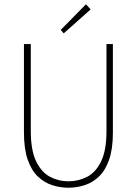

<svg xmlns="http://www.w3.org/2000/svg" viewBox="-20 -866 640 898"><path d="M300 12Q261 12 224 0Q187 -12 157 -40.5Q127 -69 109.5 -119.5Q92 -170 92 -246V-660H124V-254Q124 -163 149 -111.5Q174 -60 214 -39Q254 -18 300 -18Q347 -18 387.5 -39Q428 -60 453 -111.5Q478 -163 478 -254V-660H508V-246Q508 -170 490.5 -119.5Q473 -69 443 -40.5Q413 -12 376 0Q339 12 300 12ZM278 -710 264 -726 382 -846 404 -822Z"/></svg>

Font: Source Code Pro ExtraLight ExtraLight
Style: Regular
Weight: 250
Monospace: yes
Version: Version 1.018;hotconv 1.0.116;makeotfexe 2.5.65601